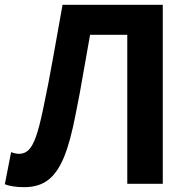

<svg xmlns="http://www.w3.org/2000/svg" viewBox="-28 -761 785 795"><path d="M-8 2 18 -131Q37 -124 51 -124Q74 -124 90.5 -140Q107 -156 121 -195.5Q135 -235 150 -307Q173 -415 192 -523L231 -741H646V0H499V-617H345L316 -453Q302 -370 286 -292Q264 -176 237 -110.5Q210 -45 171 -15.5Q132 14 73 14Q23 14 -8 2Z"/></svg>

Font: Merged Yaku Han JP
Style: Bold
Weight: 700
Designer: Ryoko NISHIZUKA 西塚涼子 (kana, bopomofo & ideographs); Paul D. Hunt (Latin, Greek & Cyrillic); Sandoll Communications 산돌커뮤니
Foundry: Adobe
Version: Version 2.004